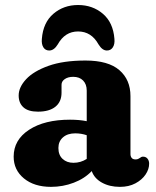

<svg xmlns="http://www.w3.org/2000/svg" viewBox="-20 -732 622 766"><path d="M34.5 -107Q34.5 -174 96 -214.2Q157.5 -254.5 259.5 -254.5Q296.5 -254.5 326 -248.5V-370.5Q326 -396 311.5 -410.8Q297 -425.5 272 -425.5Q251.5 -425.5 238.5 -416.5Q225.5 -407.5 225.5 -394V-362Q225.5 -326 201 -306.2Q176.5 -286.5 131.5 -286.5Q92.5 -286.5 73.5 -303.8Q54.5 -321 54.5 -351Q54.5 -384 84.2 -416Q114 -448 173.2 -469.2Q232.5 -490.5 321 -490.5Q412 -490.5 456.2 -452.2Q500.5 -414 500.5 -348.5V-117Q500.5 -108.5 505.2 -102.2Q510 -96 520.5 -96Q527 -96 530.8 -97.8Q534.5 -99.5 537.5 -101.5Q540.5 -103.5 543.2 -105.2Q546 -107 550.5 -107Q562 -107 568.5 -99Q575 -91 575 -79Q575 -57 560.8 -35.8Q546.5 -14.5 520.2 -0.5Q494 13.5 458.5 13.5Q417 13.5 386.5 -3.5Q356 -20.5 346 -49.5Q317.5 -19.5 274.2 -3Q231 13.5 183.5 13.5Q116.5 13.5 75.5 -20.2Q34.5 -54 34.5 -107ZM213 -141.5Q213 -113.5 229.8 -98Q246.5 -82.5 273 -82.5Q302 -82.5 326 -98V-192.5Q304.5 -200 280 -200Q249.5 -200 231.2 -184Q213 -168 213 -141.5ZM291.5 -606.5Q239 -606.5 210.5 -555Q195.5 -530.5 176.5 -530.5Q161 -530.5 153 -543.2Q145 -556 147 -577Q152 -642 193 -677Q234 -712 291.5 -712Q349.5 -712 390.5 -677Q431.5 -642 436.5 -577Q438.5 -556 430.2 -543.2Q422 -530.5 406.5 -530.5Q388 -530.5 373 -555Q344.5 -606.5 291.5 -606.5Z"/></svg>

Font: Fraunces 9pt S100
Style: Bold
Weight: 700
Version: Version 1.000; ttfautohint (v1.8.3)